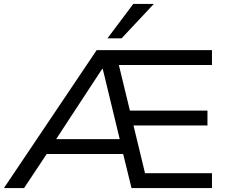

<svg xmlns="http://www.w3.org/2000/svg" viewBox="-33 -961 1170 981"><path d="M-13 0 461 -705H1050V-629H543L566 -663L637 -370L598 -396H1027V-320H613L643 -345L716 -43L676 -76H1050V0H639L589 -204L623 -174H184L224 -202L90 0ZM489 -609 240 -229 223 -250H600L584 -228L492 -609ZM516 -765 648 -941H753L588 -765Z"/></svg>

Font: Nunito Sans 10pt SemiExpanded
Style: Regular
Weight: 400
Width: 6
Designer: Vernon Adams
Foundry: Vernon Adams
Version: Version 3.101;gftools[0.9.27]